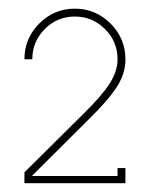

<svg xmlns="http://www.w3.org/2000/svg" viewBox="-20 -850 343 441"><path d="M268.1 -429.2H36.1V-454.1L170.9 -587.9Q214.4 -630.4 232.2 -658.7Q250 -687 250 -712.9V-713.9Q250 -754.4 221.2 -783.2Q192.4 -812 151.9 -812Q111.3 -812 82.8 -783.2Q54.2 -754.4 54.2 -713.9H36.1Q36.1 -761.7 70.1 -795.9Q104 -830.1 151.9 -830.1Q199.7 -830.1 233.9 -795.9Q268.1 -761.7 268.1 -713.9V-712.9Q268.1 -681.6 248.8 -651.1Q229.5 -620.6 184.1 -576.2L54.2 -446.8V-445.8H250V-463.9H268.1Z"/></svg>

Font: Rawengulk
Style: Light
Weight: 300
Version: Version 0.92